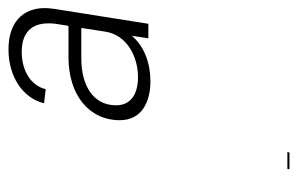

<svg xmlns="http://www.w3.org/2000/svg" viewBox="-148 -600 719 464"><g transform="rotate(-90 212.0 -368.5)"><path d="M324 -708C258 -708 206 -673 194 -622L228 -618C236 -653 272 -676 318 -676C367 -676 387 -650 387 -612C387 -606 387 -600 386 -594L381 -563H305C215 -563 153 -514 153 -439C153 -386 197 -365 247 -365C291 -365 332 -380 357 -410L351 -370H386L422 -597C423 -605 424 -613 424 -620C424 -673 390 -708 324 -708ZM257 -395C218 -395 189 -411 189 -448C189 -504 238 -532 302 -532H376L367 -474C359 -422 307 -395 257 -395ZM35 -29H75L76 -34H35Z"/></g></svg>

Font: Arthouse Owned Light
Style: Italic
Weight: 300
Italic angle: -10°
Designer: Jeremy Tribby
Foundry: Tribby Type
Version: Version 1.000;PS 001.000;hotconv 1.0.88;makeotf.lib2.5.64775